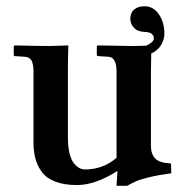

<svg xmlns="http://www.w3.org/2000/svg" viewBox="-20 -581 571 613"><path d="M461.9 -115.2Q461.9 -89.8 475.1 -75.4Q488.3 -61 525.9 -59.1L526.9 -27.8Q483.9 -22 455.3 -14.9Q426.8 -7.8 414.6 -2.4Q402.3 2.9 386.2 12.2H352.1L355 -35.2Q284.2 9.8 226.1 9.8Q184.1 9.8 155.5 -1.5Q127 -12.7 112.5 -33.4Q98.1 -54.2 92.5 -76.7Q86.9 -99.1 86.9 -127.9V-352.1Q86.9 -376 80.8 -387.5Q74.7 -398.9 58.1 -399.9L26.9 -401.9L23.9 -403.8V-434.1L28.8 -436Q107.9 -434.1 140.1 -434.1L198.2 -436Q196.8 -391.1 196.8 -354V-142.1Q196.8 -112.3 202.1 -91.1Q207.5 -69.8 216.3 -59.3Q225.1 -48.8 233.6 -44.4Q242.2 -40 251 -40Q309.1 -40 352.1 -77.1V-352.1Q352.1 -399.9 324.2 -399.9L293 -401.9L289.1 -403.8V-434.1L293 -436Q377 -434.1 403.8 -434.1Q419.9 -434.1 446.3 -435.1Q456.5 -439 463.9 -445.6Q471.2 -452.1 471.2 -458Q471.2 -477.5 443.8 -479Q419.4 -479.5 407.7 -492.2Q396 -504.9 396 -522Q396 -540 408.2 -550.5Q420.4 -561 441.9 -561Q469.7 -561 487.3 -535.2Q504.9 -509.3 504.9 -473.1Q504.9 -455.1 494.4 -437.5Q483.9 -419.9 462.9 -410.2Q461.9 -378.9 461.9 -354Z"/></svg>

Font: Linux Libertine G
Style: Semibold
Weight: 600
Designer: Philipp H. Poll
Foundry: Philipp H. Poll
Version: Version 5.1.1